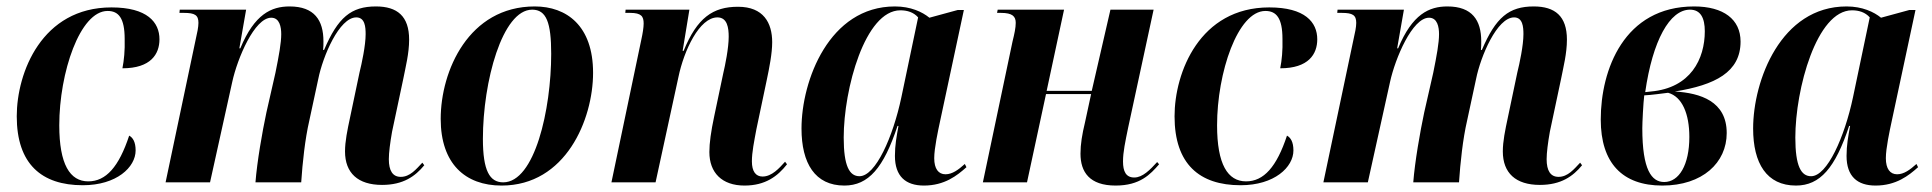

<svg xmlns="http://www.w3.org/2000/svg" viewBox="-20 -566 5996 596"><path d="M237 9C342 9 401 -47 401 -99C401 -126 392 -139 381 -145C349 -48 309 -3 254 -3C197 -3 164 -56 164 -177C164 -340 228 -532 314 -532C348 -532 367 -510 367 -445C368 -409 365 -379 360 -354C448 -354 475 -398 475 -444C475 -497 437 -543 326 -543C110 -543 32 -341 32 -205C32 -57 109 9 237 9Z M1166 8C1232 8 1269 -19 1297 -53L1291 -61C1272 -41 1253 -17 1224 -17C1199 -17 1187 -36 1187 -72C1187 -92 1191 -123 1197 -157L1232 -322C1239 -358 1250 -400 1250 -443C1250 -516 1213 -546 1147 -546C1070 -546 1029 -512 986 -411H983C984 -419 984 -429 984 -438C984 -503 956 -546 879 -546C822 -546 770 -522 726 -416H723L744 -536H538L537 -526H551C585 -526 596 -519 596 -495C596 -482 592 -463 588 -446L494 0H632L701 -312C717 -385 770 -511 822 -511C848 -511 853 -482 853 -460C853 -433 846 -394 835 -340L807 -217C794 -156 778 -64 773 0H915C919 -61 927 -135 940 -191L968 -321C982 -391 1033 -512 1086 -512C1113 -512 1115 -482 1115 -460C1115 -425 1103 -369 1096 -341L1067 -203C1058 -161 1051 -127 1051 -96C1051 -29 1091 8 1166 8Z M1537 10C1736 10 1821 -195 1821 -340C1821 -486 1739 -546 1640 -546C1435 -546 1348 -346 1348 -197C1348 -58 1424 10 1537 10ZM1542 0C1500 0 1479 -36 1479 -135C1479 -312 1539 -536 1632 -536C1676 -536 1691 -496 1691 -399C1691 -226 1640 0 1542 0Z M2291 10C2356 10 2394 -19 2423 -56L2417 -64C2399 -44 2376 -18 2347 -18C2326 -18 2314 -34 2314 -65C2314 -94 2321 -127 2328 -165L2360 -317C2368 -355 2377 -400 2377 -435C2377 -495 2350 -545 2271 -545C2193 -545 2144 -511 2102 -408H2099L2120 -536H1922L1921 -526H1936C1971 -526 1978 -515 1978 -493C1978 -481 1975 -462 1971 -444L1878 0H2015L2086 -327C2103 -409 2151 -512 2207 -512C2238 -512 2242 -479 2242 -452C2242 -417 2231 -363 2225 -338L2197 -205C2187 -158 2182 -122 2182 -94C2182 -30 2221 10 2291 10Z M2601 10C2676 10 2723 -45 2766 -175H2769C2763 -142 2758 -115 2758 -82C2758 -19 2791 10 2848 10C2912 10 2951 -21 2980 -47L2975 -57C2955 -39 2936 -25 2915 -25C2893 -25 2880 -42 2880 -75C2880 -106 2892 -161 2898 -189L2972 -535H2953L2865 -511C2843 -529 2807 -546 2758 -546C2554 -546 2468 -316 2468 -167C2468 -59 2510 10 2601 10ZM2648 -19C2617 -19 2599 -50 2599 -139C2599 -289 2665 -534 2775 -534C2796 -534 2816 -528 2830 -512L2778 -264C2752 -141 2698 -19 2648 -19Z M3443 10C3519 10 3551 -25 3578 -56L3572 -63C3550 -39 3527 -15 3501 -15C3475 -15 3466 -34 3466 -65C3466 -94 3473 -126 3482 -170L3561 -536H3427L3369 -284H3229L3283 -536H3077L3075 -526H3087C3123 -526 3133 -515 3133 -495C3133 -480 3129 -461 3123 -437L3031 0H3168L3227 -274H3367L3348 -186C3339 -149 3334 -118 3334 -89C3334 -32 3362 10 3443 10Z M3831 9C3936 9 3995 -47 3995 -99C3995 -126 3986 -139 3975 -145C3943 -48 3903 -3 3848 -3C3791 -3 3758 -56 3758 -177C3758 -340 3822 -532 3908 -532C3942 -532 3961 -510 3961 -445C3962 -409 3959 -379 3954 -354C4042 -354 4069 -398 4069 -444C4069 -497 4031 -543 3920 -543C3704 -543 3626 -341 3626 -205C3626 -57 3703 9 3831 9Z M4760 8C4826 8 4863 -19 4891 -53L4885 -61C4866 -41 4847 -17 4818 -17C4793 -17 4781 -36 4781 -72C4781 -92 4785 -123 4791 -157L4826 -322C4833 -358 4844 -400 4844 -443C4844 -516 4807 -546 4741 -546C4664 -546 4623 -512 4580 -411H4577C4578 -419 4578 -429 4578 -438C4578 -503 4550 -546 4473 -546C4416 -546 4364 -522 4320 -416H4317L4338 -536H4132L4131 -526H4145C4179 -526 4190 -519 4190 -495C4190 -482 4186 -463 4182 -446L4088 0H4226L4295 -312C4311 -385 4364 -511 4416 -511C4442 -511 4447 -482 4447 -460C4447 -433 4440 -394 4429 -340L4401 -217C4388 -156 4372 -64 4367 0H4509C4513 -61 4521 -135 4534 -191L4562 -321C4576 -391 4627 -512 4680 -512C4707 -512 4709 -482 4709 -460C4709 -425 4697 -369 4690 -341L4661 -203C4652 -161 4645 -127 4645 -96C4645 -29 4685 8 4760 8Z M5140 10C5265 10 5340 -61 5340 -153C5340 -252 5258 -277 5179 -282C5304 -302 5383 -342 5383 -437C5383 -506 5330 -546 5239 -546C5021 -546 4949 -349 4949 -195C4949 -60 5016 10 5140 10ZM5105 -282 5087 -280C5110 -440 5163 -536 5226 -536C5259 -536 5272 -510 5272 -469C5272 -383 5228 -293 5105 -282ZM5146 -1C5107 -1 5078 -38 5078 -168C5078 -185 5081 -246 5084 -270C5107 -271 5141 -276 5158 -278C5202 -266 5224 -212 5224 -141C5224 -54 5192 -1 5146 -1Z M5555 10C5630 10 5677 -45 5720 -175H5723C5717 -142 5712 -115 5712 -82C5712 -19 5745 10 5802 10C5866 10 5905 -21 5934 -47L5929 -57C5909 -39 5890 -25 5869 -25C5847 -25 5834 -42 5834 -75C5834 -106 5846 -161 5852 -189L5926 -535H5907L5819 -511C5797 -529 5761 -546 5712 -546C5508 -546 5422 -316 5422 -167C5422 -59 5464 10 5555 10ZM5602 -19C5571 -19 5553 -50 5553 -139C5553 -289 5619 -534 5729 -534C5750 -534 5770 -528 5784 -512L5732 -264C5706 -141 5652 -19 5602 -19Z"/></svg>

Font: Noto Serif Display Condensed
Style: Bold Italic
Weight: 700
Width: 3
Italic angle: -12°
Designer: Monotype Design Team
Foundry: Monotype Imaging Inc.
Version: Version 2.009